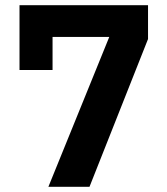

<svg xmlns="http://www.w3.org/2000/svg" viewBox="-20 -718 640 738"><path d="M166 0H324L549 -568V-698H55V-449H182V-576H400Z"/></svg>

Font: Braiins Sans
Style: Bold
Weight: 700
Designer: Mike Abbink, Paul van der Laan, Pieter van Rosmalen, Jiri Chlebus, Lubos Buracinsky
Foundry: Bold Monday, Sudetype
Version: Version 1.000;hotconv 1.0.109;makeotfexe 2.5.65596